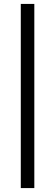

<svg xmlns="http://www.w3.org/2000/svg" viewBox="-20 -787 281 979"><path d="M86 172V-767H155V172Z"/></svg>

Font: Aleo
Style: Regular
Weight: 400
Designer: Alessio Laiso
Foundry: Alessio Laiso
Version: Version 2.001; ttfautohint (v1.8.4.7-5d5b);gftools[0.9.29]